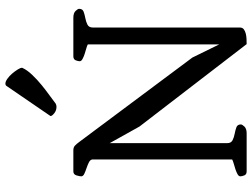

<svg xmlns="http://www.w3.org/2000/svg" viewBox="-134 -822 956 729"><g transform="rotate(-90 344.5 -458.0)"><path d="M39 -24Q39 -30 47 -34.5Q55 -39 65.5 -42.5Q76 -46 87 -49Q98 -52 103 -55V-586Q102 -594 92 -599Q82 -604 70 -608Q58 -612 48.5 -616.5Q39 -621 39 -628Q39 -634 42.5 -646Q46 -658 58 -658H138Q149 -658 155.5 -652Q162 -646 170 -635L490 -206L540 -104V-603Q535 -606 524 -609Q513 -612 502.5 -615.5Q492 -619 484 -623.5Q476 -628 476 -634Q476 -640 479.5 -649Q483 -658 495 -658H641Q659 -658 667 -649.5Q675 -641 675 -636Q675 -623 664 -619Q653 -615 639.5 -612.5Q626 -610 615 -604.5Q604 -599 604 -584V-26Q604 -16 597.5 -11Q591 -6 581.5 -3.5Q572 -1 561 -0.5Q550 0 541 0L228 -407L165 -520V-74Q165 -59 176 -53.5Q187 -48 200.5 -45.5Q214 -43 225 -39Q236 -35 236 -22Q236 -17 228 -8.5Q220 0 202 0H58Q46 0 42.5 -9Q39 -18 39 -24ZM303 -722Q289 -722 278.5 -730.5Q268 -739 268 -744V-745L381 -910Q384 -916 391 -916Q399 -916 409.5 -908.5Q420 -901 429 -890.5Q438 -880 444.5 -869.5Q451 -859 451 -854V-852Q443 -834 424.5 -814.5Q406 -795 385 -778Q364 -761 344.5 -747Q325 -733 315 -725Q309 -722 303 -722Z"/></g></svg>

Font: Asar
Style: Regular
Weight: 400
Designer: Eben Sorkin
Foundry: Eben Sorkin, Pria Ravichandran
Version: Version 1.003; ttfautohint (v1.3) -l 8 -r 50 -G 0 -x 0 -H 45